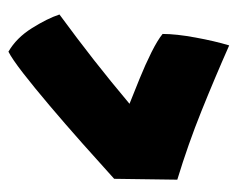

<svg xmlns="http://www.w3.org/2000/svg" viewBox="-73 -541 550 444"><g transform="rotate(-90 202.0 -319.0)"><path d="M304.5 -574.5Q336.5 -556 359 -520Q381.5 -484 390.5 -456.5Q334 -415 285.5 -377Q237 -339 184 -294.5Q209.5 -284.5 242 -271.2Q274.5 -258 303 -243.8Q331.5 -229.5 345.5 -218Q345.5 -186.5 337.2 -141.8Q329 -97 319 -64Q244.5 -97 167.5 -128Q90.5 -159 8.5 -184L10.5 -330Q48.5 -364.5 92.8 -403.8Q137 -443 179.5 -479Q222 -515 255.2 -540.8Q288.5 -566.5 304.5 -574.5Z"/></g></svg>

Font: Grandstander Black
Style: Regular
Weight: 900
Designer: Tyler Finck
Foundry: Etcetera Type Co
Version: Version 1.200; ttfautohint (v1.8.3)